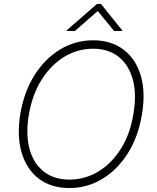

<svg xmlns="http://www.w3.org/2000/svg" viewBox="-20 -941 792 971"><path d="M697.8 -361.9Q679.3 -249.6 626.6 -166Q573.9 -82.4 497.5 -36.2Q421.2 9.9 331 9.9Q238.6 9.9 176.7 -36.9Q114.7 -83.8 89.7 -168.3Q64.6 -252.8 82.7 -365.4Q101.9 -477.6 154.7 -561.1Q207.4 -644.5 284.1 -690.9Q360.8 -737.2 451.3 -737.2Q541.9 -737.2 604 -690.5Q666.2 -643.8 691.6 -559.5Q717 -475.1 697.8 -361.9ZM654.8 -365.4Q671.9 -467 651.1 -540.8Q630.3 -614.7 578.7 -654.7Q527 -694.6 450.6 -694.6Q372.5 -694.6 305.2 -653.8Q237.9 -612.9 190.7 -538.4Q143.5 -463.8 126.1 -361.9Q109 -260.7 129.6 -186.8Q150.2 -112.9 202.1 -72.8Q253.9 -32.7 331 -32.7Q409.8 -32.7 477.5 -73.7Q545.1 -114.7 592 -189.5Q638.8 -264.2 654.8 -365.4ZM358.4 -784.1 474.3 -885.3 557.3 -784.1H598.1L597.9 -787.6L490.5 -921.2H470.6L317.4 -787.6L317.6 -784.1Z"/></svg>

Font: Inter UI Extra Light
Style: Italic
Weight: 200
Italic angle: -9.39999°
Designer: Rasmus Andersson
Foundry: rsms
Version: 3.2;8d6f07862